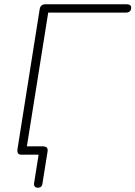

<svg xmlns="http://www.w3.org/2000/svg" viewBox="-20 -725 635 900"><path d="M140 132 161 0H79Q69 0 64.5 -6.5Q60 -13 62 -26L166 -682Q168 -694 175 -699.5Q182 -705 193 -705H573Q584 -705 589.5 -701Q595 -697 595 -689Q595 -678 588.5 -672Q582 -666 571 -666H206L103 -20L86 -39H179Q193 -39 199 -33.5Q205 -28 203 -15L179 135Q178 145 172.5 150Q167 155 157 155Q148 155 143 149Q138 143 140 132Z"/></svg>

Font: SN Pro Thin
Style: Italic
Weight: 200
Italic angle: -9°
Designer: Tobias Whetton
Foundry: Supernotes
Version: Version 1.003;Glyphs 3.3 (3324)